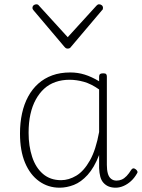

<svg xmlns="http://www.w3.org/2000/svg" viewBox="-20 -856 661 893"><path d="M257 17Q204 17 162 -13Q120 -43 96.5 -99Q73 -155 73 -235Q73 -285 82.5 -328.5Q92 -372 111 -407Q130 -442 158 -467Q186 -492 223 -505.5Q260 -519 307 -519Q342 -519 374 -509Q406 -499 441 -478V-500Q441 -508 445.5 -511.5Q450 -515 460 -515Q470 -515 473.5 -511.5Q477 -508 477 -500V-89Q477 -66 481.5 -49.5Q486 -33 496.5 -24.5Q507 -16 522 -16Q535 -16 546.5 -21Q558 -26 569 -37.5Q580 -49 591 -67Q596 -73 601 -73Q606 -73 612 -68Q617 -64 619 -59Q621 -54 617 -49Q605 -28 589 -13.5Q573 1 554.5 9Q536 17 518 17Q500 17 486 11.5Q472 6 461.5 -5.5Q451 -17 446.5 -34Q442 -51 441 -74Q441 -89 441 -104.5Q441 -120 441 -135Q418 -76 387.5 -42.5Q357 -9 323.5 4Q290 17 257 17ZM113 -238Q113 -177 129.5 -126.5Q146 -76 180 -47Q214 -18 264 -18Q300 -18 335 -39Q370 -60 398 -109.5Q426 -159 441 -242V-440Q404 -466 370 -475.5Q336 -485 303 -485Q268 -485 238 -474.5Q208 -464 185.5 -443.5Q163 -423 146.5 -393Q130 -363 121.5 -324.5Q113 -286 113 -238ZM441 -836Q448 -836 453.5 -831.5Q459 -827 459 -819Q459 -816 458 -813Q457 -810 454 -808L311 -639Q307 -633 303 -631.5Q299 -630 295 -630Q291 -630 287.5 -631.5Q284 -633 279 -639L136 -808Q134 -810 132.5 -813Q131 -816 131 -819Q131 -827 136.5 -831.5Q142 -836 149 -836Q153 -836 156 -834.5Q159 -833 161 -830L295 -683L429 -830Q432 -833 434.5 -834.5Q437 -836 441 -836Z"/></svg>

Font: Playwrite NG Modern Thin
Style: Regular
Weight: 250
Designer: Veronika Burian, José Scaglione
Foundry: TypeTogether
Version: Version 1.002